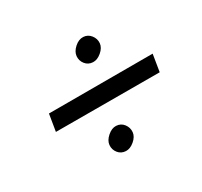

<svg xmlns="http://www.w3.org/2000/svg" viewBox="-109 -651 823 781"><g transform="rotate(-30 302.5 -260.5)"><path d="M297 -451Q299 -471 318.5 -488.5Q338 -506 359 -505Q380 -504 393.5 -487Q407 -470 405 -449Q403 -429 383 -412Q363 -395 343 -396Q321 -397 308 -413.5Q295 -430 297 -451ZM70 -226 83 -305H570L557 -225ZM232 -71Q234 -91 254 -108.5Q274 -126 294 -125Q316 -124 329 -107Q342 -90 340 -69Q338 -49 318 -32Q298 -15 278 -16Q256 -17 243 -33.5Q230 -50 232 -71Z"/></g></svg>

Font: Von Book
Style: Italic
Weight: 400
Version: Version 4.000; ttfautohint (v1.8.4.7-5d5b)